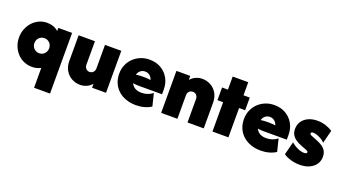

<svg xmlns="http://www.w3.org/2000/svg" viewBox="-59 -1116 3314 1859"><g transform="rotate(20 1598.0 -187.0)"><path d="M323.6 192.4V-11.8Q303.5 -1.4 280.9 4.2Q258.3 9.7 233.3 9.7Q188.9 9.7 150 -7.3Q111.1 -24.3 81.9 -55.6Q52.8 -86.8 36.5 -127.8Q20.1 -168.8 20.1 -216Q20.1 -263.2 36.5 -304.5Q52.8 -345.8 81.2 -376.7Q109.7 -407.6 147.6 -425Q185.4 -442.4 229.2 -442.4Q264.6 -442.4 294.4 -431.6Q324.3 -420.8 346.5 -400V-432.6H488.2V192.4ZM254.9 -138.2Q276.4 -138.2 293.8 -148.6Q311.1 -159 320.8 -176.7Q330.6 -194.4 330.6 -216Q330.6 -238.9 320.8 -255.9Q311.1 -272.9 293.8 -283.3Q276.4 -293.8 254.9 -293.8Q233.3 -293.8 216 -283.3Q198.6 -272.9 188.5 -255.6Q178.5 -238.2 178.5 -216Q178.5 -194.4 188.5 -176.7Q198.6 -159 216 -148.6Q233.3 -138.2 254.9 -138.2Z M730.6 13.9Q686.1 13.9 645.8 -7.3Q605.6 -28.5 580.6 -69.8Q555.6 -111.1 555.6 -170.8V-432.6H723.6V-191Q723.6 -167.4 738.2 -151.4Q752.8 -135.4 775 -135.4Q789.6 -135.4 801.4 -142Q813.2 -148.6 820.1 -161.1Q827.1 -173.6 827.1 -190.3V-432.6H995.1V0H851.4V-40.3Q827.8 -13.2 796.5 0.3Q765.3 13.9 730.6 13.9Z M1306.9 13.9Q1250 13.9 1203.1 -2.8Q1156.2 -19.4 1122.2 -50.3Q1088.2 -81.2 1069.8 -124Q1051.4 -166.7 1051.4 -218.1Q1051.4 -267.4 1069.1 -309Q1086.8 -350.7 1118.4 -381.2Q1150 -411.8 1192.4 -429.2Q1234.7 -446.5 1284.7 -446.5Q1350 -446.5 1400.7 -417.4Q1451.4 -388.2 1480.6 -337.5Q1509.7 -286.8 1509.7 -222.2V-172.2H1268.8Q1255.6 -172.2 1240.6 -173.3Q1225.7 -174.3 1209.7 -177.1Q1218.8 -157.6 1233.3 -144.4Q1247.9 -131.2 1268.8 -124.3Q1289.6 -117.4 1316 -117.4Q1350 -117.4 1379.9 -128.1Q1409.7 -138.9 1430.6 -157.6L1462.5 -28.5Q1431.9 -8.3 1392 2.8Q1352.1 13.9 1306.9 13.9ZM1206.2 -263.9Q1221.5 -266 1236.8 -267.4Q1252.1 -268.8 1264.6 -268.8H1297.9Q1311.1 -268.8 1327.8 -267.4Q1344.4 -266 1357.6 -263.9Q1352.1 -283.3 1341 -296.5Q1329.9 -309.7 1314.9 -316.7Q1300 -323.6 1281.9 -323.6Q1263.9 -323.6 1249 -316.7Q1234 -309.7 1223.3 -296.5Q1212.5 -283.3 1206.2 -263.9Z M1563.2 0V-432.6H1705.6V-391.7Q1729.2 -418.8 1760.8 -432.6Q1792.4 -446.5 1827.8 -446.5Q1872.2 -446.5 1912.2 -425.3Q1952.1 -404.2 1977.1 -362.8Q2002.1 -321.5 2002.1 -261.8V0H1834.7V-241Q1834.7 -265.3 1820.1 -281.2Q1805.6 -297.2 1782.6 -297.2Q1768.1 -297.2 1756.2 -290.6Q1744.4 -284 1737.5 -271.9Q1730.6 -259.7 1730.6 -241.7V0Z M2091.7 0V-302.1H2033.3V-432.6H2093.8V-567.4H2254.2V-432.6H2318.8V-302.1H2256.2V0Z M2592.4 13.9Q2535.4 13.9 2488.5 -2.8Q2441.7 -19.4 2407.6 -50.3Q2373.6 -81.2 2355.2 -124Q2336.8 -166.7 2336.8 -218.1Q2336.8 -267.4 2354.5 -309Q2372.2 -350.7 2403.8 -381.2Q2435.4 -411.8 2477.8 -429.2Q2520.1 -446.5 2570.1 -446.5Q2635.4 -446.5 2686.1 -417.4Q2736.8 -388.2 2766 -337.5Q2795.1 -286.8 2795.1 -222.2V-172.2H2554.2Q2541 -172.2 2526 -173.3Q2511.1 -174.3 2495.1 -177.1Q2504.2 -157.6 2518.8 -144.4Q2533.3 -131.2 2554.2 -124.3Q2575 -117.4 2601.4 -117.4Q2635.4 -117.4 2665.3 -128.1Q2695.1 -138.9 2716 -157.6L2747.9 -28.5Q2717.4 -8.3 2677.4 2.8Q2637.5 13.9 2592.4 13.9ZM2491.7 -263.9Q2506.9 -266 2522.2 -267.4Q2537.5 -268.8 2550 -268.8H2583.3Q2596.5 -268.8 2613.2 -267.4Q2629.9 -266 2643.1 -263.9Q2637.5 -283.3 2626.4 -296.5Q2615.3 -309.7 2600.3 -316.7Q2585.4 -323.6 2567.4 -323.6Q2549.3 -323.6 2534.4 -316.7Q2519.4 -309.7 2508.7 -296.5Q2497.9 -283.3 2491.7 -263.9Z M2993.8 13.9Q2947.2 13.9 2902.8 1.4Q2858.3 -11.1 2826.4 -34L2861.1 -168.8Q2888.2 -143.8 2925.7 -126.4Q2963.2 -109 2995.8 -109Q3010.4 -109 3017.4 -113.5Q3024.3 -118.1 3024.3 -125Q3024.3 -131.9 3018.8 -136.1Q3013.2 -140.3 3004.9 -143.8L2950 -164.6Q2913.9 -178.5 2887.8 -196.5Q2861.8 -214.6 2847.9 -239.6Q2834 -264.6 2834 -298.6Q2834 -341 2856.2 -374.7Q2878.5 -408.3 2918.8 -427.4Q2959 -446.5 3013.2 -446.5Q3056.9 -446.5 3098.6 -433.3Q3140.3 -420.1 3170.1 -399.3L3136.1 -265.3Q3121.5 -281.2 3099.3 -294.4Q3077.1 -307.6 3054.5 -315.6Q3031.9 -323.6 3014.6 -323.6Q3002.8 -323.6 2996.5 -319.4Q2990.3 -315.3 2990.3 -308.3Q2990.3 -303.5 2994.4 -299Q2998.6 -294.4 3007.6 -290.3L3060.4 -269.4Q3099.3 -254.9 3126 -236.8Q3152.8 -218.8 3166.7 -194.1Q3180.6 -169.4 3180.6 -134.7Q3180.6 -90.3 3156.9 -56.9Q3133.3 -23.6 3091.7 -4.9Q3050 13.9 2993.8 13.9Z"/></g></svg>

Font: Afacad Flux Black
Style: Regular
Weight: 900
Designer: Kristian Moeller
Foundry: Dicotype
Version: Version 1.100